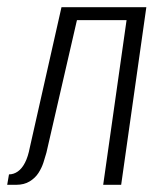

<svg xmlns="http://www.w3.org/2000/svg" viewBox="-37 -514 449 534"><path d="M-17 0 -12 -29Q1 -29 12.5 -37Q24 -45 32.5 -61.5Q41 -78 46 -104L134 -494H370L300 0H250L315 -458H177L92 -89Q89 -78 84 -62.5Q79 -47 70 -33Q61 -19 45.5 -9.5Q30 0 8 0Z"/></svg>

Font: Alumni Sans Light
Style: Italic
Weight: 300
Italic angle: -8°
Version: Version 1.016